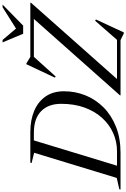

<svg xmlns="http://www.w3.org/2000/svg" viewBox="201 -1216 1001 1522"><g transform="rotate(-90 702.0 -454.5)"><path d="M252.5 -685 171 -705 174 -715H418Q512 -715 584.5 -684.5Q657 -654 698.5 -594.5Q740 -535 740 -447.5Q740 -359 707.8 -278.5Q675.5 -198 612.8 -135.2Q550 -72.5 459.2 -36.2Q368.5 0 251.5 0H-39L-36 -10L53 -30ZM263.5 -28Q341 -28 409 -58.5Q477 -89 529.2 -146.5Q581.5 -204 611 -285.8Q640.5 -367.5 640.5 -470.5Q640.5 -572 582.2 -629.5Q524 -687 410.5 -687H350.5L150 -28ZM1442.5 -715 1441 -709 837 -28H1147.5L1299 -201.5L1309 -195L1206.5 26H1198.5L1145.5 0H707L708.5 -5.5L1313.5 -687H1013L857 -514L848 -520.5L954.5 -746.5H960.5L1012.5 -715ZM1427 -935 1260.5 -772H1196L1127.5 -935H1147L1237 -828.5L1406 -935Z"/></g></svg>

Font: Newsreader 72pt
Style: Italic
Weight: 400
Italic angle: -17°
Designer: Hugues Gentile
Foundry: Production Type
Version: Version 1.003; ttfautohint (v1.8.3)